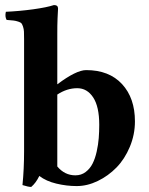

<svg xmlns="http://www.w3.org/2000/svg" viewBox="-20 -718 582 751"><path d="M204.1 -348.1V-66.9Q232.9 -32.2 274.9 -32.2Q297.9 -32.2 314.9 -45.2Q332 -58.1 342 -77.9Q352.1 -97.7 358.2 -125.2Q364.3 -152.8 366.2 -177.7Q368.2 -202.6 368.2 -230Q368.2 -300.8 344.5 -336.9Q320.8 -373 282.2 -373Q241.7 -373 204.1 -348.1ZM67.9 5.9Q74.2 -56.2 74.2 -127V-564.9Q74.2 -584 73.7 -594.2Q73.2 -604.5 70.1 -613.8Q66.9 -623 64 -626.7Q61 -630.4 51.3 -633.5Q41.5 -636.7 33 -637.7Q24.4 -638.7 5.9 -640.1Q-1.5 -653.3 2.9 -671.9Q56.2 -674.3 109.6 -681.6Q163.1 -689 190.9 -698.2Q207 -698.2 207 -685.1Q207 -684.1 206.8 -679.2Q206.5 -674.3 206.1 -665.8Q205.6 -657.2 205.1 -646Q204.6 -634.8 204.3 -617.9Q204.1 -601.1 204.1 -583V-388.2Q278.3 -443.8 316.9 -443.8Q406.7 -443.8 457.3 -389.2Q507.8 -334.5 507.8 -243.2Q507.8 -191.4 487.8 -143.6Q467.8 -95.7 435.5 -62.7Q403.3 -29.8 362.3 -10Q321.3 9.8 279.8 9.8Q240.2 9.8 200.4 0.2Q160.6 -9.3 133.8 -29.8Q120.6 -2.4 102.1 13.2Q90.8 13.2 67.9 5.9Z"/></svg>

Font: Common Serif
Style: Bold
Weight: 700
Designer: Philipp H. Poll, Khaled Hosny
Foundry: Stefan Peev, Context Ltd.
Version: Version 1.026